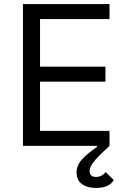

<svg xmlns="http://www.w3.org/2000/svg" viewBox="-20 -718 623 945"><path d="M93 0V-698H519V-624H177V-390H499V-316H177V-74H519V0Q459 55 440 80Q421 105 421 123Q421 153 452 153Q481 153 500 129L540 168Q518 207 452 207Q410 207 383.5 188Q357 169 357 131Q357 96 383 67Q409 38 458 5L457 0Z"/></svg>

Font: Aneliza
Style: Regular
Weight: 400
Designer: Mike Abbink, Paul van der Laan, Pieter van Rosmalen
Foundry: Bold Monday
Version: Version 3.0